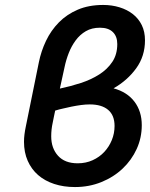

<svg xmlns="http://www.w3.org/2000/svg" viewBox="-20 -744 606 776"><path d="M454 -566Q454 -597 436 -614.5Q418 -632 384 -632Q351 -632 327 -618Q303 -604 286 -581Q269 -558 258 -530Q247 -502 241 -473Q236 -451 231.5 -429.5Q227 -408 222 -386Q265 -395 306.5 -408.5Q348 -422 381 -443Q414 -464 434 -494Q454 -524 454 -566ZM443 -235Q443 -278 417 -300Q391 -322 343 -322Q326 -322 307.5 -319.5Q289 -317 269 -313Q252 -309 235.5 -305.5Q219 -302 203 -297Q201 -285 198 -273Q195 -261 193 -248Q187 -221 187 -193Q187 -145 214.5 -114.5Q242 -84 294 -84Q327 -84 354.5 -96.5Q382 -109 401.5 -130Q421 -151 432 -178Q443 -205 443 -235ZM439 -387Q494 -372 523.5 -333Q553 -294 553 -238Q553 -187 532.5 -142Q512 -97 475.5 -62.5Q439 -28 389.5 -8Q340 12 283 12Q237 12 199 -0.5Q161 -13 134 -36.5Q107 -60 92 -94Q77 -128 77 -171Q77 -186 79 -201.5Q81 -217 84 -231L137 -492Q146 -537 166 -579Q186 -621 218 -653.5Q250 -686 294.5 -705Q339 -724 397 -724Q432 -724 463 -714.5Q494 -705 517 -687Q540 -669 553 -642.5Q566 -616 566 -581Q566 -517 530.5 -468Q495 -419 439 -387Z"/></svg>

Font: Codetta
Style: Bold Italic
Weight: 700
Italic angle: -11°
Designer: Ulrich Proeller
Foundry: PROSA GmbH
Version: Version 2.00;September 29, 2018;FontCreator 11.5.0.2427 64-b